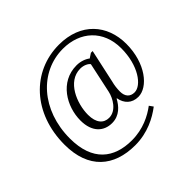

<svg xmlns="http://www.w3.org/2000/svg" viewBox="-196 -943 1313 1313"><g transform="rotate(-45 460.5 -286.0)"><path d="M413 142C533 142 626 92 689 44L669 16C613 58 530 102 420 102C249 102 129 12 129 -207C129 -481 305 -675 529 -675C695 -675 814 -569 814 -395C814 -228 732 -117 665 -117C623 -117 598 -144 598 -192C598 -219 602 -252 609 -277L662 -520H645L612 -498C591 -515 555 -529 515 -529C354 -529 267 -377 267 -243C267 -128 331 -77 408 -77C481 -77 523 -128 548 -174H551C561 -116 600 -77 662 -77C755 -77 860 -204 860 -392C860 -576 741 -714 530 -714C270 -714 73 -506 73 -203C73 29 207 142 413 142ZM419 -117C367 -117 331 -155 331 -234C331 -342 392 -495 517 -495C550 -495 579 -481 590 -465L543 -246C532 -193 488 -117 419 -117Z"/></g></svg>

Font: Noto Serif Light
Style: Regular
Weight: 300
Designer: Monotype Design Team
Foundry: Monotype Imaging Inc.
Version: Version 2.013